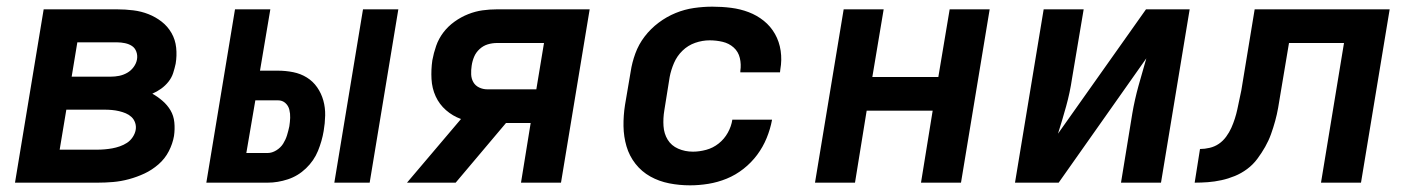

<svg xmlns="http://www.w3.org/2000/svg" viewBox="-20 -548 4240 576"><path d="M273 0H25L111 -520H331Q356 -520 380 -517Q404 -514 425.5 -505.5Q447 -497 465 -483Q483 -469 494.5 -449Q506 -429 508.5 -405Q511 -381 507 -357Q504 -343 499.5 -329Q495 -315 485.5 -303Q476 -291 463.5 -282Q451 -273 437 -267Q453 -258 467.5 -245.5Q482 -233 491.5 -217Q501 -201 503 -181Q505 -161 502 -140Q498 -117 486.5 -94.5Q475 -72 455.5 -55Q436 -38 413.5 -27.5Q391 -17 367 -10.5Q343 -4 319.5 -2Q296 0 273 0ZM195 -318H312Q325 -318 337.5 -320.5Q350 -323 361.5 -329.5Q373 -336 381 -347Q389 -358 391 -370Q393 -382 389 -393Q385 -404 376 -410Q367 -416 355 -418.5Q343 -421 331 -421H212ZM159 -99H272Q283 -99 294.5 -100Q306 -101 317 -103Q328 -105 339.5 -109Q351 -113 361 -119.5Q371 -126 378 -136.5Q385 -147 387 -158Q389 -169 385.5 -179.5Q382 -190 374.5 -197Q367 -204 357.5 -208Q348 -212 337.5 -214.5Q327 -217 316 -218Q305 -219 294 -219H179Z M983 0 1069 -520H1175L1089 0ZM599 0 685 -520H791L760 -336H814Q837 -336 859.5 -331.5Q882 -327 900.5 -315.5Q919 -304 931.5 -286Q944 -268 950 -246.5Q956 -225 955.5 -201.5Q955 -178 951 -155Q946 -125 934 -95.5Q922 -66 898 -43Q874 -20 843.5 -10Q813 0 783 0ZM783 -89Q796 -89 809 -97Q822 -105 829.5 -117Q837 -129 841 -142Q845 -155 848 -169Q850 -182 850.5 -194.5Q851 -207 848 -219Q845 -231 836 -239Q827 -247 814 -247H746L719 -89Z M1201 0 1363 -191Q1338 -200 1318 -217.5Q1298 -235 1287 -259Q1276 -283 1274.5 -311Q1273 -339 1277 -367Q1281 -389 1288.5 -410.5Q1296 -432 1310 -450.5Q1324 -469 1343.5 -483Q1363 -497 1384.5 -505.5Q1406 -514 1427.5 -517Q1449 -520 1471 -520H1749L1663 0H1543L1572 -179H1498L1347 0ZM1442 -280H1589L1612 -419H1471Q1457 -419 1443.5 -415Q1430 -411 1419 -401Q1408 -391 1402.5 -378Q1397 -365 1395 -351Q1393 -338 1393.5 -325Q1394 -312 1400 -301.5Q1406 -291 1417.5 -285.5Q1429 -280 1442 -280Z M2050 8Q2018 8 1987.5 2Q1957 -4 1931 -18.5Q1905 -33 1886.5 -56.5Q1868 -80 1859.5 -109Q1851 -138 1850.5 -169.5Q1850 -201 1855 -233L1872 -333Q1876 -360 1886 -387.5Q1896 -415 1914 -438.5Q1932 -462 1956 -480Q1980 -498 2007 -509Q2034 -520 2062 -524Q2090 -528 2117 -528Q2146 -528 2173.5 -524.5Q2201 -521 2226 -511.5Q2251 -502 2271.5 -485.5Q2292 -469 2305 -446Q2318 -423 2322 -395.5Q2326 -368 2321 -340L2320 -331H2201V-335Q2204 -355 2199.5 -374Q2195 -393 2181 -405.5Q2167 -418 2148 -422.5Q2129 -427 2109 -427Q2087 -427 2065.5 -419.5Q2044 -412 2027.5 -396Q2011 -380 2002 -359Q1993 -338 1989 -317L1973 -217Q1969 -193 1970.5 -170Q1972 -147 1983 -129Q1994 -111 2014.5 -102Q2035 -93 2059 -93Q2078 -93 2098.5 -98.5Q2119 -104 2136 -117.5Q2153 -131 2163.5 -150Q2174 -169 2177 -189H2296V-188Q2291 -161 2280 -134Q2269 -107 2251.5 -83.5Q2234 -60 2210.5 -41.5Q2187 -23 2160 -12Q2133 -1 2105 3.5Q2077 8 2050 8Z M2425 0 2511 -520H2631L2597 -317H2795L2829 -520H2949L2863 0H2743L2778 -216H2580L2545 0Z M3025 0 3111 -520H3231L3196 -312Q3190 -271 3178.5 -229.5Q3167 -188 3154 -147L3418 -520H3549L3463 0H3343L3377 -208Q3384 -249 3395.5 -290.5Q3407 -332 3419 -373L3156 0Z M3943 0 4012 -419H3847L3821 -264Q3818 -245 3814.5 -225Q3811 -205 3805.5 -185Q3800 -165 3793 -145.5Q3786 -126 3775.5 -107.5Q3765 -89 3752 -71.5Q3739 -54 3721.5 -41Q3704 -28 3684.5 -20Q3665 -12 3644.5 -7.5Q3624 -3 3604 -1.5Q3584 0 3564 0L3580 -101Q3594 -101 3609 -104.5Q3624 -108 3636.5 -116.5Q3649 -125 3658.5 -138Q3668 -151 3674 -164.5Q3680 -178 3684.5 -192Q3689 -206 3692 -220Q3695 -234 3698 -248.5Q3701 -263 3704 -277L3744 -520H4149L4063 0Z"/></svg>

Font: Iosevka Extended Oblique
Style: Bold
Weight: 700
Width: 7
Italic angle: -9°
Monospace: yes
Designer: Belleve Invis
Foundry: Belleve Invis
Version: Version 32.5.0; ttfautohint (v1.8.4)